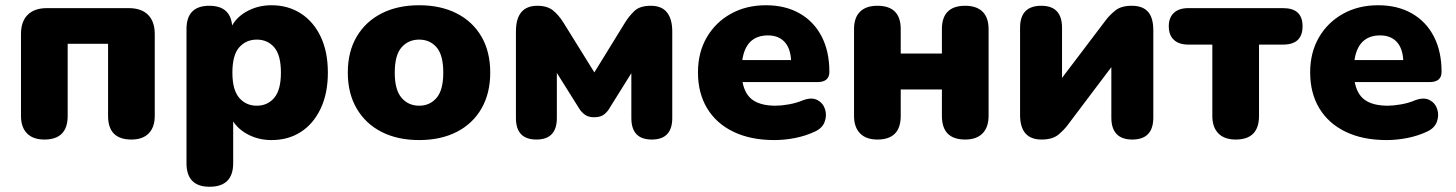

<svg xmlns="http://www.w3.org/2000/svg" viewBox="-20 -523 5550 732"><path d="M149 9Q106 9 83 -14.5Q60 -38 60 -81V-393Q60 -441 85.5 -466.5Q111 -492 159 -492H471Q519 -492 544.5 -466.5Q570 -441 570 -393V-81Q570 -38 547 -14.5Q524 9 481 9Q392 9 392 -81V-356H238V-81Q238 9 149 9Z M959 -120Q1000 -120 1025.5 -150Q1051 -180 1051 -246Q1051 -313 1025.5 -342.5Q1000 -372 959 -372Q918 -372 892 -342.5Q866 -313 866 -246Q866 -180 892 -150Q918 -120 959 -120ZM779 189Q691 189 691 99V-412Q691 -501 778 -501Q858 -501 865 -426Q885 -461 925.5 -482Q966 -503 1015 -503Q1078 -503 1126.5 -472Q1175 -441 1202.5 -383.5Q1230 -326 1230 -246Q1230 -167 1202.5 -109Q1175 -51 1127 -20Q1079 11 1015 11Q968 11 929 -8.5Q890 -28 869 -60V99Q869 189 779 189Z M1578 11Q1496 11 1435 -20Q1374 -51 1340 -109Q1306 -167 1306 -246Q1306 -326 1340 -383.5Q1374 -441 1435 -472Q1496 -503 1578 -503Q1660 -503 1721 -472Q1782 -441 1815.5 -383.5Q1849 -326 1849 -246Q1849 -167 1815.5 -109Q1782 -51 1721 -20Q1660 11 1578 11ZM1578 -120Q1619 -120 1644.5 -150Q1670 -180 1670 -246Q1670 -313 1644.5 -342.5Q1619 -372 1578 -372Q1537 -372 1511 -342.5Q1485 -313 1485 -246Q1485 -180 1511 -150Q1537 -120 1578 -120Z M2025 9Q1947 9 1947 -73V-403Q1947 -501 2029 -501Q2066 -501 2088 -483.5Q2110 -466 2128 -437L2246 -247L2363 -437Q2377 -460 2398 -480.5Q2419 -501 2461 -501Q2503 -501 2523 -475.5Q2543 -450 2543 -403V-73Q2543 9 2465 9Q2387 9 2387 -73V-244L2304 -111Q2297 -98 2283.5 -87Q2270 -76 2245 -76Q2223 -76 2209.5 -86Q2196 -96 2187 -111L2103 -245V-73Q2103 9 2025 9Z M2932 11Q2842 11 2776.5 -20.5Q2711 -52 2676 -110Q2641 -168 2641 -247Q2641 -323 2674.5 -380.5Q2708 -438 2766.5 -470.5Q2825 -503 2900 -503Q2974 -503 3028.5 -472Q3083 -441 3112.5 -384Q3142 -327 3142 -249Q3142 -210 3096 -210H2811Q2820 -162 2851 -141Q2882 -120 2937 -120Q2958 -120 2987 -125Q3016 -130 3042 -141Q3075 -153 3096.5 -141.5Q3118 -130 3125.5 -106.5Q3133 -83 3124 -58.5Q3115 -34 3086 -21Q3052 -5 3012 3Q2972 11 2932 11ZM2810 -294H2996Q2993 -341 2970 -364.5Q2947 -388 2908 -388Q2824 -388 2810 -294Z M3325 9Q3282 9 3259 -14.5Q3236 -38 3236 -81V-412Q3236 -456 3259 -478.5Q3282 -501 3325 -501Q3414 -501 3414 -412V-319H3571V-412Q3571 -501 3660 -501Q3703 -501 3726 -478.5Q3749 -456 3749 -412V-81Q3749 -38 3726 -14.5Q3703 9 3660 9Q3571 9 3571 -81V-182H3414V-81Q3414 9 3325 9Z M3951 9Q3869 9 3869 -85V-417Q3869 -501 3950 -501Q4029 -501 4029 -417V-226L4195 -445Q4209 -464 4231.5 -482.5Q4254 -501 4295 -501Q4336 -501 4356.5 -478.5Q4377 -456 4377 -407V-75Q4377 9 4297 9Q4217 9 4217 -75V-267L4051 -47Q4038 -29 4015.5 -10Q3993 9 3951 9Z M4691 9Q4648 9 4625 -14.5Q4602 -38 4602 -81V-353H4510Q4475 -353 4455.5 -371Q4436 -389 4436 -423Q4436 -456 4455.5 -474Q4475 -492 4510 -492H4872Q4946 -492 4946 -423Q4946 -353 4872 -353H4780V-81Q4780 9 4691 9Z M5266 11Q5176 11 5110.5 -20.5Q5045 -52 5010 -110Q4975 -168 4975 -247Q4975 -323 5008.5 -380.5Q5042 -438 5100.5 -470.5Q5159 -503 5234 -503Q5308 -503 5362.5 -472Q5417 -441 5446.5 -384Q5476 -327 5476 -249Q5476 -210 5430 -210H5145Q5154 -162 5185 -141Q5216 -120 5271 -120Q5292 -120 5321 -125Q5350 -130 5376 -141Q5409 -153 5430.5 -141.5Q5452 -130 5459.5 -106.5Q5467 -83 5458 -58.5Q5449 -34 5420 -21Q5386 -5 5346 3Q5306 11 5266 11ZM5144 -294H5330Q5327 -341 5304 -364.5Q5281 -388 5242 -388Q5158 -388 5144 -294Z"/></svg>

Font: Chiron GoRound TC H
Style: Regular
Weight: 900
Designer: Ryoko NISHIZUKA 西塚涼子 (kana, bopomofo & ideographs); Paul D. Hunt (Latin, Greek & Cyrillic); Sandoll Communications 산돌커뮤니
Foundry: Adobe
Version: Version 1.000;hotconv 1.1.1;makeotfexe 2.6.0